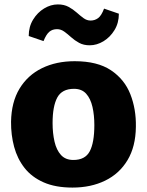

<svg xmlns="http://www.w3.org/2000/svg" viewBox="-20 -841 665 869"><path d="M308 8Q231 8 177.2 -15.8Q123.5 -39.5 91 -81Q58.5 -122.5 44 -176.2Q29.5 -230 30 -290Q31.5 -379 68.5 -440Q105.5 -501 170 -532.5Q234.5 -564 318 -564Q421 -564 482.2 -523Q543.5 -482 570 -414.5Q596.5 -347 595 -267Q594 -177.5 557.2 -116.2Q520.5 -55 456 -23.5Q391.5 8 308 8ZM312 -117Q365.5 -117 386.2 -156.2Q407 -195.5 407 -275Q407 -320 398.5 -357.2Q390 -394.5 370 -416.8Q350 -439 315 -439Q260.5 -439 239.2 -399.5Q218 -360 218 -284Q218 -238 226.8 -200Q235.5 -162 256 -139.5Q276.5 -117 312 -117ZM386 -636Q358.5 -636 338.2 -647Q318 -658 302 -672.5Q286 -687 270.8 -698Q255.5 -709 238 -709Q217 -709 203 -697Q189 -685 177 -655L110 -678Q110 -720 129.8 -752.2Q149.5 -784.5 179.8 -802.8Q210 -821 242 -821Q270 -821 290.2 -810Q310.5 -799 326.8 -784.5Q343 -770 358 -759Q373 -748 390 -748Q409 -748 424 -759Q439 -770 451 -802L518 -779Q518 -737 498.2 -704.8Q478.5 -672.5 448.2 -654.2Q418 -636 386 -636Z"/></svg>

Font: Merriweather Sans Black
Style: Regular
Weight: 900
Designer: Eben Sorkin
Foundry: Eben Sorkin
Version: Version 1.008; ttfautohint (v1.7.19-72a1) -l 8 -r 50 -G 200 